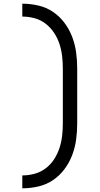

<svg xmlns="http://www.w3.org/2000/svg" viewBox="-20 -861 540 1042"><path d="M101 161V91Q135 91 168 82Q201 73 228 52.5Q255 32 273.5 3.5Q292 -25 302.5 -57Q313 -89 317 -122.5Q321 -156 321 -190V-490Q321 -524 317 -557.5Q313 -591 302.5 -623Q292 -655 273 -683.5Q254 -712 227.5 -732.5Q201 -753 168 -762Q135 -771 101 -771V-841Q145 -841 188 -831Q231 -821 267 -797Q303 -773 329.5 -737.5Q356 -702 371.5 -661.5Q387 -621 393 -577.5Q399 -534 399 -490V-190Q399 -146 393 -102.5Q387 -59 371.5 -18.5Q356 22 329.5 57.5Q303 93 267 117Q231 141 188 151Q145 161 101 161Z"/></svg>

Font: Zed Mono
Style: Regular
Weight: 400
Monospace: yes
Designer: Belleve Invis
Foundry: Belleve Invis
Version: Version 1.0.0; ttfautohint (v1.8.4)